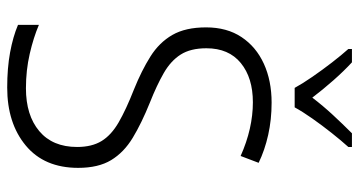

<svg xmlns="http://www.w3.org/2000/svg" viewBox="-252 -735 997 533"><g transform="rotate(90 246.5 -468.5)"><path d="M446 -187Q446 -93 384 -41.5Q322 10 223 10Q169 10 125.5 2Q82 -6 49 -20V-78Q84 -63 129.5 -52.5Q175 -42 225 -42Q300 -42 344 -79Q388 -116 388 -184Q388 -225 371.5 -252Q355 -279 319.5 -299.5Q284 -320 228 -342Q176 -363 137 -387.5Q98 -412 77 -448.5Q56 -485 56 -542Q56 -600 83 -640.5Q110 -681 157 -702.5Q204 -724 265 -724Q312 -724 354.5 -714.5Q397 -705 432 -688L413 -638Q375 -655 337.5 -663.5Q300 -672 264 -672Q196 -672 155 -638.5Q114 -605 114 -543Q114 -499 131.5 -471.5Q149 -444 183 -424.5Q217 -405 265 -386Q322 -363 362.5 -338.5Q403 -314 424.5 -278.5Q446 -243 446 -187ZM224 -788Q212 -810 193 -837.5Q174 -865 153.5 -891.5Q133 -918 116 -937V-947H153Q177 -925 203 -895.5Q229 -866 251 -837Q274 -867 299 -894Q324 -921 350 -947H388V-937Q370 -917 349 -890.5Q328 -864 309 -837Q290 -810 278 -788Z"/></g></svg>

Font: Noto Sans Khmer UI SemiCondensed Light
Style: Regular
Weight: 300
Width: 4
Designer: Danh Hong and the Monotype Design Team
Foundry: Monotype Imaging Inc.
Version: Version 2.002; ttfautohint (v1.8.4.7-5d5b)